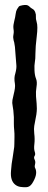

<svg xmlns="http://www.w3.org/2000/svg" viewBox="-20 -760 199 791"><path d="M72.3 -738.3Q91.8 -742.2 99.6 -734.4Q107.4 -726.6 114.3 -723.1Q121.1 -719.7 125 -710Q128.9 -700.2 127.9 -691.4Q127 -682.6 130.9 -669.9Q136.7 -652.3 131.3 -609.4Q126 -566.4 126 -541Q126 -515.6 123.5 -503.4Q121.1 -491.2 122.1 -470.2Q123 -449.2 128.4 -436Q133.8 -422.9 130.4 -402.3Q127 -381.8 128.4 -362.8Q129.9 -343.8 130.9 -333.5Q131.8 -323.2 131.8 -312.5Q131.8 -292 124 -256.8Q120.1 -239.3 120.1 -228.5Q120.1 -217.8 121.1 -210Q124 -186.5 121.6 -166.5Q119.1 -146.5 123 -135.3Q127 -124 122.6 -117.7Q118.2 -111.3 122.6 -102.5Q127 -93.8 124.5 -84Q122.1 -74.2 123.5 -70.8Q125 -67.4 127 -62.5Q134.8 -39.1 112.3 -3.9Q102.5 10.7 88.4 11.2Q74.2 11.7 63 9.8Q51.8 7.8 43 1Q21.5 -15.6 25.4 -56.6Q27.3 -85.9 32.2 -111.3L37.1 -144.5Q39.1 -153.3 39.1 -167Q39.1 -180.7 39.6 -194.8Q40 -209 38.6 -223.1Q37.1 -237.3 37.1 -250.5Q37.1 -263.7 37.1 -277.3Q35.2 -310.5 32.2 -323.2Q29.3 -335.9 31.2 -347.7Q33.2 -359.4 36.1 -370.1Q43.9 -400.4 41.5 -414.1Q39.1 -427.7 39.6 -438Q40 -448.2 43 -457Q48.8 -478.5 47.4 -491.7Q45.9 -504.9 44.4 -529.3Q43 -553.7 41.5 -566.9Q40 -580.1 38.6 -585Q37.1 -589.8 36.1 -593.8Q33.2 -605.5 35.2 -615.7Q37.1 -626 36.6 -632.3Q36.1 -638.7 35.2 -644.5Q34.2 -656.2 38.6 -672.9Q43 -689.5 44.4 -702.1Q45.9 -714.8 50.3 -722.2Q54.7 -729.5 57.6 -732.9Q60.5 -736.3 72.3 -738.3Z"/></svg>

Font: Creepster Caps
Style: Regular
Weight: 400
Designer: Font Diner, Inc
Foundry: Font Diner, Inc
Version: Version 1.000